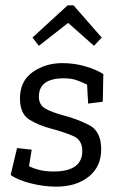

<svg xmlns="http://www.w3.org/2000/svg" viewBox="-20 -691 458 721"><path d="M256 -671 362 -550 333 -519 236 -605 126 -519 102 -550 234 -671ZM181 -47Q289 -47 289 -124Q289 -165 256.5 -179.5Q224 -194 172 -208Q128 -219 91.5 -241Q55 -263 55 -321Q55 -387 103 -420.5Q151 -454 214 -454Q259 -454 300 -442Q341 -430 368 -413L366 -309L311 -302L307 -373Q288 -383 267.5 -390Q247 -397 220 -397Q126 -397 126 -328Q126 -298 149 -284Q172 -270 221 -257Q267 -245 313.5 -222Q360 -199 360 -130Q360 -65 313 -27.5Q266 10 191 10Q145 10 95.5 -2.5Q46 -15 20 -34L44 -135L99 -129L89 -67Q128 -47 181 -47Z"/></svg>

Font: Zilla Slab Regular
Style: Italic
Weight: 400
Italic angle: -6°
Designer: Typotheque.com
Foundry: Typotheque type foundry
Version: Version 1.1; 2017; ttfautohint (v1.6)